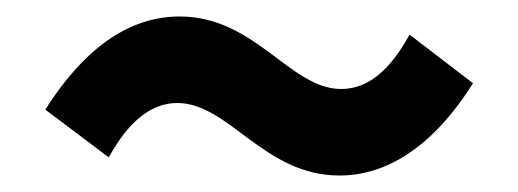

<svg xmlns="http://www.w3.org/2000/svg" viewBox="-20 -491 629 233"><path d="M392 -278C446 -278 503 -309 554 -390L477 -449C453 -405 426 -383 394 -383C332 -383 290 -471 198 -471C143 -471 87 -440 35 -358L112 -300C136 -344 164 -366 195 -366C258 -366 300 -278 392 -278Z"/></svg>

Font: Noto Sans JP
Style: Bold
Weight: 700
Designer: Ryoko NISHIZUKA  (kana, bopomofo & ideographs); Paul D. Hunt (Latin, Greek & Cyrillic); Sandoll Communications , Soo-you
Foundry: Adobe
Version: Version 2.002;hotconv 1.0.116;makeotfexe 2.5.65601